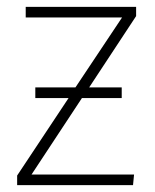

<svg xmlns="http://www.w3.org/2000/svg" viewBox="-20 -540 452 560"><path d="M377 -520V-493L240 -285H335V-254H219L72 -31H371L368 0H30V-28L180 -254H83V-285H200L336 -489H55V-520Z"/></svg>

Font: Fira Sans UltraLight
Style: Regular
Weight: 200
Designer: Carrois Corporate & Edenspiekermann AG
Foundry: Carrois Corporate GbR & Edenspiekermann AG
Version: Version 4.106;PS 004.106;hotconv 1.0.70;makeotf.lib2.5.58329